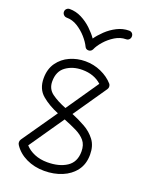

<svg xmlns="http://www.w3.org/2000/svg" viewBox="-135 -766 642 839"><g transform="rotate(20 186.5 -346.5)"><path d="M35 -63Q31 -69 31 -76Q31 -83 35 -89L148 -252Q103 -270 70 -297.5Q37 -325 37 -375Q37 -418 58 -447.5Q79 -477 112.5 -492Q146 -507 184 -507Q223 -507 257.5 -491.5Q292 -476 314 -451Q319 -445 319 -437Q319 -431 315 -425L209 -271Q241 -258 271.5 -241Q302 -224 322 -197.5Q342 -171 342 -130Q342 -86 319.5 -56Q297 -26 259.5 -10.5Q222 5 177 5Q131 5 93.5 -13Q56 -31 35 -63ZM77 -375Q77 -340 103.5 -320.5Q130 -301 171 -285L274 -435Q239 -467 184 -467Q140 -467 108.5 -444.5Q77 -422 77 -375ZM302 -130Q302 -161 286.5 -179.5Q271 -198 244.5 -211Q218 -224 185 -237L74 -76Q91 -57 117.5 -46Q144 -35 177 -35Q232 -35 267 -58Q302 -81 302 -130ZM162 -567Q153 -586 134.5 -607Q116 -628 92 -643Q68 -658 41 -658Q33 -658 27 -664Q21 -670 21 -678Q21 -687 27 -692.5Q33 -698 41 -698Q70 -698 96.5 -684.5Q123 -671 144.5 -650.5Q166 -630 179 -611Q192 -630 213.5 -650.5Q235 -671 261.5 -684.5Q288 -698 317 -698Q326 -698 331.5 -692.5Q337 -687 337 -678Q337 -670 331.5 -664Q326 -658 317 -658Q291 -658 266.5 -643Q242 -628 223.5 -607Q205 -586 197 -567Q191 -556 179 -556Q167 -556 162 -567Z"/></g></svg>

Font: Libertine Sup Light
Style: Regular
Weight: 300
Designer: Bastien Sozeau
Foundry: NBR — Bastien Sozeau
Version: Version 2.003; ttfautohint (v1.8.4.7-5d5b);gftools[0.9.33]